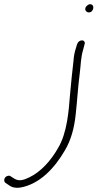

<svg xmlns="http://www.w3.org/2000/svg" viewBox="-24 -714 464 913"><path d="M1 155 19 167C34 178 52 181 72 178C166 162 237 83 284 2C314 -48 329 -105 336 -170C343 -233 347 -303 355 -363C361 -409 359 -436 372 -480L378 -503C382 -512 376 -522 367 -522C355 -522 348 -516 343 -505L336 -482C331 -466 327 -448 326 -429C320 -379 314 -319 309 -264C303 -186 295 -81 252 -10C220 47 171 103 116 129C91 141 68 150 45 136L26 124C23 121 19 121 14 122C-5 126 -8 147 1 155ZM382 -676C379 -664 388 -655 399 -655C422 -655 429 -694 404 -694C396 -694 384 -684 382 -676Z"/></svg>

Font: Stray Cat
Style: Obl
Weight: 400
Version: Version 1.0